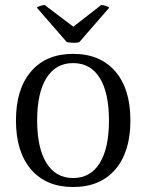

<svg xmlns="http://www.w3.org/2000/svg" viewBox="-20 -737 587 770"><path d="M273 13Q165 13 104.5 -57.5Q44 -128 44 -254Q44 -380 104.5 -450.5Q165 -521 273 -521Q382 -521 442.5 -450.5Q503 -380 503 -254Q503 -128 442.5 -57.5Q382 13 273 13ZM273 -23Q343 -23 380 -83Q417 -143 417 -254Q417 -365 380 -424.5Q343 -484 273 -484Q204 -484 166.5 -424.5Q129 -365 129 -254Q129 -143 166.5 -83Q204 -23 273 -23ZM159 -717 274 -630 386 -717Q393 -717 404 -713.5Q415 -710 418 -706L298 -568Q292 -566 283 -565.5Q274 -565 264 -566Q254 -567 248 -568L128 -706Q130 -710 142 -713.5Q154 -717 159 -717Z"/></svg>

Font: Arima
Style: Regular
Weight: 400
Designer: Joana Correia and Natanael Gama
Foundry: NDISCOVER
Version: Version 1.101;gftools[0.9.23]